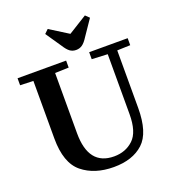

<svg xmlns="http://www.w3.org/2000/svg" viewBox="-170 -1100 1111 1237"><g transform="rotate(-20 385.0 -481.0)"><path d="M9 -740H342V-692L248 -689V-276Q248 -54 423 -54Q502 -54 555 -104Q608 -154 608 -276V-687L500 -692V-740H764V-692L674 -689V-295Q674 -125 600.5 -57.5Q527 10 398 10Q266 10 182.5 -58Q99 -126 99 -295V-689L9 -692ZM427 -782Q403 -782 385 -795Q367 -808 347 -840L274 -947L300 -972L426 -893H428L555 -972L581 -947L508 -840Q488 -808 469.5 -795Q451 -782 427 -782Z"/></g></svg>

Font: Minipax
Style: Bold
Weight: 600
Designer: Raphaël Ronot, Igor Stepanchenko (Cyrillic)
Foundry: steppetype
Version: Version 1.002